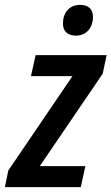

<svg xmlns="http://www.w3.org/2000/svg" viewBox="-47 -767 457 787"><path d="M264 -621C308 -621 334 -654 334 -698C334 -731 314 -747 281 -747C236 -747 211 -713 211 -671C211 -638 231 -621 264 -621ZM-27 0H284L303 -86H116L374 -465L390 -541H99L80 -455H250L-13 -68Z"/></svg>

Font: Noto Sans Display SemiCondensed Medium
Style: Italic
Weight: 500
Width: 4
Italic angle: -12°
Designer: Monotype Design Team
Foundry: Monotype Imaging Inc.
Version: Version 1.900